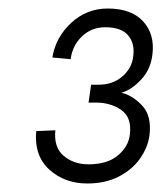

<svg xmlns="http://www.w3.org/2000/svg" viewBox="-20 -725 379 451"><path d="M65 -417 110 -419Q106 -379 129.5 -359Q153 -339 188 -339Q232 -339 257 -360Q282 -381 285 -409Q290 -449 265 -466.5Q240 -484 206 -484H188L194 -526H211Q245 -526 267.5 -545.5Q290 -565 293 -593Q297 -623 281 -642Q265 -661 227 -661Q195 -661 172.5 -639.5Q150 -618 146 -586L103 -590Q111 -638 147.5 -671.5Q184 -705 233 -705Q289 -705 316.5 -674.5Q344 -644 338 -597Q334 -562 311.5 -538Q289 -514 265 -507Q290 -502 313.5 -477.5Q337 -453 331 -406Q327 -378 308.5 -352Q290 -326 258.5 -310Q227 -294 185 -294Q132 -294 96 -326.5Q60 -359 65 -417Z"/></svg>

Font: Haskoy Light
Style: Italic
Weight: 300
Designer: Ertekin Erdin
Foundry: Ertekin Erdin
Version: Version 2.000; ttfautohint (v1.8.4.7-5d5b)